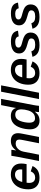

<svg xmlns="http://www.w3.org/2000/svg" viewBox="1428 -2194 775 3672"><g transform="rotate(-90 1816.0 -357.5)"><path d="M158.2 -236.8Q154.8 -219.7 154.3 -189.5Q154.3 -133.3 180.4 -103.3Q206.5 -73.2 257.8 -73.2Q297.9 -73.2 327.9 -94.7Q357.9 -116.2 376 -157.7L478 -123Q441.9 -50.3 387.5 -20.3Q333 9.8 248 9.8Q146 9.8 88.9 -45.9Q31.7 -101.6 31.7 -202.1Q31.7 -301.8 66.9 -378.9Q101.6 -455.1 165.8 -496.6Q230 -538.1 313 -538.1Q414.1 -538.1 469.7 -486.3Q525.4 -434.6 525.4 -340.3Q525.4 -291 513.7 -236.8ZM172.9 -320.3H410.6L412.6 -350.1Q412.6 -405.3 386 -431.9Q359.4 -458.5 313.5 -458.5Q260.3 -458.5 224.1 -422.9Q188 -387.2 172.9 -320.3Z M752 -295.9 694.3 0H573.2L654.3 -415.5Q658.2 -436 662.8 -464.4Q667.5 -492.7 672.9 -528.3H787.6Q787.6 -525.4 785.4 -507.1Q783.2 -488.8 780.3 -468.5Q777.3 -448.2 775.4 -438H776.9Q814.9 -490.7 857.9 -514.2Q900.9 -537.6 957.5 -537.6Q1031.2 -537.6 1068.4 -502Q1105.5 -466.3 1105.5 -398.9Q1105.5 -385.7 1102.5 -361.3Q1099.6 -336.9 1095.2 -318.8L1033.2 0H913.1L972.2 -298.8Q983.4 -354.5 983.4 -377Q983.4 -445.8 904.8 -445.8Q869.1 -445.8 837.2 -426.5Q805.2 -407.2 782.7 -373.5Q760.3 -339.8 752 -295.9Z M1341.8 10.3Q1266.1 10.3 1222.7 -38.3Q1179.2 -86.9 1179.2 -169.4Q1179.2 -264.6 1210 -355.5Q1240.7 -445.8 1296.4 -491.9Q1352.1 -538.1 1433.6 -538.1Q1495.1 -538.1 1533.2 -513.4Q1571.3 -488.8 1585.9 -441.4H1588.4Q1590.3 -454.6 1593.5 -474.1Q1596.7 -493.7 1601.6 -520.5L1642.1 -724.6H1761.7L1644.5 -111.3Q1638.7 -82 1635 -54Q1631.3 -25.9 1628.9 0H1509.3Q1509.3 -28.8 1517.6 -78.1H1515.6Q1480.5 -32.2 1440.4 -11Q1400.4 10.3 1341.8 10.3ZM1390.1 -75.2Q1472.7 -75.2 1514.6 -147.5Q1529.3 -171.9 1539.6 -205.3Q1549.8 -238.8 1555.4 -273.4Q1561 -308.1 1561 -336.4Q1561 -395.5 1535.4 -424.6Q1509.8 -453.6 1460.4 -453.6Q1407.7 -453.6 1375 -419.4Q1353.5 -397 1338.1 -356.9Q1322.8 -316.9 1314.5 -271.5Q1306.2 -226.1 1306.2 -187.5Q1306.2 -131.3 1326.9 -103.3Q1347.7 -75.2 1390.1 -75.2Z M2020 -724.6 1878.9 0H1758.3L1898.9 -724.6Z M2159.2 -236.8Q2155.8 -219.7 2155.3 -189.5Q2155.3 -133.3 2181.4 -103.3Q2207.5 -73.2 2258.8 -73.2Q2298.8 -73.2 2328.9 -94.7Q2358.9 -116.2 2377 -157.7L2479 -123Q2442.9 -50.3 2388.4 -20.3Q2334 9.8 2249 9.8Q2147 9.8 2089.8 -45.9Q2032.7 -101.6 2032.7 -202.1Q2032.7 -301.8 2067.9 -378.9Q2102.5 -455.1 2166.7 -496.6Q2231 -538.1 2314 -538.1Q2415 -538.1 2470.7 -486.3Q2526.4 -434.6 2526.4 -340.3Q2526.4 -291 2514.6 -236.8ZM2173.8 -320.3H2411.6L2413.6 -350.1Q2413.6 -405.3 2387 -431.9Q2360.4 -458.5 2314.5 -458.5Q2261.2 -458.5 2225.1 -422.9Q2189 -387.2 2173.8 -320.3Z M3030.3 -160.2Q3030.3 -77.1 2968.3 -33.7Q2906.2 9.8 2788.1 9.8Q2694.3 9.8 2639.9 -22.9Q2585.4 -55.7 2565.4 -124.5L2670.9 -145.5Q2683.1 -106.4 2712.6 -89.4Q2742.2 -72.3 2797.4 -72.3Q2917 -72.3 2917 -147.5Q2917 -173.8 2895 -190.4Q2873 -205.6 2800.3 -223.6Q2740.2 -239.7 2705.1 -258.8Q2666 -280.3 2647.9 -310.1Q2629.9 -339.8 2629.9 -379.9Q2629.9 -455.6 2689.7 -496.1Q2749.5 -536.6 2859.4 -536.6Q2955.6 -536.6 3004.6 -503.4Q3053.7 -470.2 3064.9 -401.4L2956.5 -387.7Q2947.8 -423.3 2921.9 -439Q2896 -454.6 2851.6 -454.6Q2797.9 -454.6 2770.3 -438.5Q2742.7 -422.4 2742.7 -391.1Q2742.7 -373.5 2752.7 -361.8Q2762.7 -350.1 2781.2 -340.8Q2799.3 -332 2868.7 -314Q2934.1 -297.4 2969.2 -274.4Q3000.5 -253.9 3015.4 -225.8Q3030.3 -197.8 3030.3 -160.2Z M3567.9 -160.2Q3567.9 -77.1 3505.9 -33.7Q3443.8 9.8 3325.7 9.8Q3231.9 9.8 3177.5 -22.9Q3123 -55.7 3103 -124.5L3208.5 -145.5Q3220.7 -106.4 3250.2 -89.4Q3279.8 -72.3 3335 -72.3Q3454.6 -72.3 3454.6 -147.5Q3454.6 -173.8 3432.6 -190.4Q3410.6 -205.6 3337.9 -223.6Q3277.8 -239.7 3242.7 -258.8Q3203.6 -280.3 3185.5 -310.1Q3167.5 -339.8 3167.5 -379.9Q3167.5 -455.6 3227.3 -496.1Q3287.1 -536.6 3397 -536.6Q3493.2 -536.6 3542.2 -503.4Q3591.3 -470.2 3602.5 -401.4L3494.1 -387.7Q3485.4 -423.3 3459.5 -439Q3433.6 -454.6 3389.2 -454.6Q3335.4 -454.6 3307.9 -438.5Q3280.3 -422.4 3280.3 -391.1Q3280.3 -373.5 3290.3 -361.8Q3300.3 -350.1 3318.8 -340.8Q3336.9 -332 3406.2 -314Q3471.7 -297.4 3506.8 -274.4Q3538.1 -253.9 3553 -225.8Q3567.9 -197.8 3567.9 -160.2Z"/></g></svg>

Font: Arimo SemiBold
Style: Italic
Weight: 600
Italic angle: -12°
Version: Version 1.33